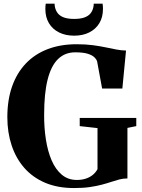

<svg xmlns="http://www.w3.org/2000/svg" viewBox="-20 -988 752 1020"><path d="M373 11Q286 11 220 -17Q154 -45 109.2 -96Q64.5 -147 41.8 -215.8Q19 -284.5 19 -365.5Q19 -457 44.2 -528.8Q69.5 -600.5 117 -650.5Q164.5 -700.5 232.8 -726.8Q301 -753 387 -753Q435 -753 472.8 -748Q510.5 -743 541 -736.5Q571.5 -730 598 -725Q624.5 -720 649.5 -719.5L630 -517.5H522.5L496 -661.5Q492.5 -673 480.8 -684.2Q469 -695.5 444.8 -702.8Q420.5 -710 379.5 -710Q325 -710 288.2 -674.2Q251.5 -638.5 233 -565.2Q214.5 -492 214.5 -379Q214 -309.5 223.8 -247Q233.5 -184.5 254.2 -136.2Q275 -88 308.2 -60Q341.5 -32 388 -32Q414.5 -32 435.8 -39Q457 -46 472.8 -58.8Q488.5 -71.5 498 -89.5V-307.5L403.5 -318V-361.5H704V-318L657 -308.5V-40Q634 -40 613.2 -34.5Q592.5 -29 570.2 -21.5Q548 -14 520.5 -6.8Q493 0.5 457.2 5.8Q421.5 11 373 11ZM374 -798.5Q328 -798.5 293.5 -815.8Q259 -833 240 -864.8Q221 -896.5 221 -940Q221 -949.5 221.5 -955.8Q222 -962 223 -968.5H270Q270 -964.5 270.5 -959.8Q271 -955 272 -950Q277 -928.5 289.2 -914.8Q301.5 -901 322.5 -894.2Q343.5 -887.5 374 -887.5Q404.5 -887.5 425.5 -894.2Q446.5 -901 459 -914.8Q471.5 -928.5 476 -950Q477 -955 477.5 -959.8Q478 -964.5 478 -968.5H525Q526 -962 526.5 -955.8Q527 -949.5 527 -940.5Q527 -896.5 507.8 -864.8Q488.5 -833 454.2 -815.8Q420 -798.5 374 -798.5Z"/></svg>

Font: Merriweather 96pt ExtraBold
Style: Regular
Weight: 800
Version: Version 2.100